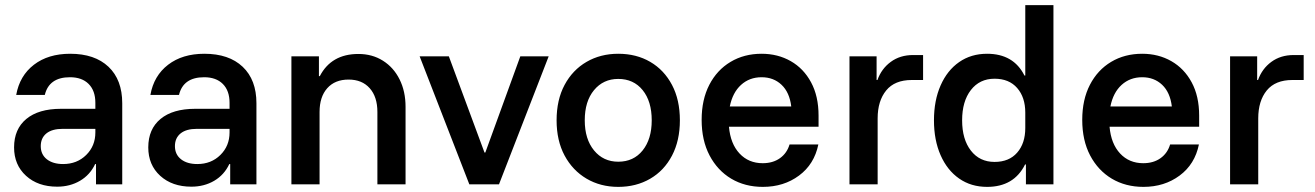

<svg xmlns="http://www.w3.org/2000/svg" viewBox="-20 -720 5138 750"><path d="M203.3 9.2Q128.3 9.2 81.7 -33.3Q35 -75.8 35 -144.2Q35 -215.8 82.9 -255.4Q130.8 -295 218.3 -295H352.5V-318.3Q352.5 -365.8 326.2 -392.1Q300 -418.3 253.3 -418.3Q171.7 -418.3 155 -349.2H43.3Q56.7 -424.2 112.5 -467.1Q168.3 -510 254.2 -510Q350 -510 403.8 -459.2Q457.5 -408.3 457.5 -316.7V0H355V-79.2H351.7Q331.7 -36.7 292.5 -13.8Q253.3 9.2 203.3 9.2ZM226.7 -79.2Q280.8 -79.2 316.7 -114.6Q352.5 -150 352.5 -202.5V-216.7H225Q183.3 -216.7 161.2 -198.8Q139.2 -180.8 139.2 -149.2Q139.2 -116.7 162.9 -97.9Q186.7 -79.2 226.7 -79.2Z M727.5 9.2Q652.5 9.2 605.8 -33.3Q559.2 -75.8 559.2 -144.2Q559.2 -215.8 607.1 -255.4Q655 -295 742.5 -295H876.7V-318.3Q876.7 -365.8 850.4 -392.1Q824.2 -418.3 777.5 -418.3Q695.8 -418.3 679.2 -349.2H567.5Q580.8 -424.2 636.7 -467.1Q692.5 -510 778.3 -510Q874.2 -510 927.9 -459.2Q981.7 -408.3 981.7 -316.7V0H879.2V-79.2H875.8Q855.8 -36.7 816.7 -13.8Q777.5 9.2 727.5 9.2ZM750.8 -79.2Q805 -79.2 840.8 -114.6Q876.7 -150 876.7 -202.5V-216.7H749.2Q707.5 -216.7 685.4 -198.8Q663.3 -180.8 663.3 -149.2Q663.3 -116.7 687.1 -97.9Q710.8 -79.2 750.8 -79.2Z M1118.3 0V-500H1225.8V-422.5H1229.2Q1274.2 -509.2 1380 -509.2Q1434.2 -509.2 1475.8 -482.9Q1517.5 -456.7 1540.8 -410Q1564.2 -363.3 1564.2 -302.5V0H1454.2V-282.5Q1454.2 -341.7 1424.2 -375.4Q1394.2 -409.2 1341.7 -409.2Q1288.3 -409.2 1258.3 -375.4Q1228.3 -341.7 1228.3 -282.5V0Z M1813.3 0 1619.2 -500H1733.3L1872.5 -124.2H1875.8L2012.5 -500H2123.3L1929.2 0Z M2395 10Q2325.8 10 2271.2 -22.1Q2216.7 -54.2 2185.4 -112.5Q2154.2 -170.8 2154.2 -250Q2154.2 -330 2185.4 -388.3Q2216.7 -446.7 2271.2 -478.3Q2325.8 -510 2395 -510Q2465.8 -510 2520 -478.3Q2574.2 -446.7 2605 -388.3Q2635.8 -330 2635.8 -250Q2635.8 -170.8 2605 -112.1Q2574.2 -53.3 2519.6 -21.7Q2465 10 2395 10ZM2395 -88.3Q2455 -88.3 2490.4 -132.5Q2525.8 -176.7 2525.8 -250Q2525.8 -324.2 2490.4 -367.9Q2455 -411.7 2395 -411.7Q2336.7 -411.7 2300.4 -367.9Q2264.2 -324.2 2264.2 -250Q2264.2 -176.7 2300.4 -132.5Q2336.7 -88.3 2395 -88.3Z M2960 10Q2890 10 2836.2 -22.1Q2782.5 -54.2 2751.7 -112.9Q2720.8 -171.7 2720.8 -251.7Q2720.8 -330.8 2750.8 -388.8Q2780.8 -446.7 2833.8 -478.3Q2886.7 -510 2955 -510Q3018.3 -510 3068.8 -481.2Q3119.2 -452.5 3148.3 -398.3Q3177.5 -344.2 3177.5 -268.3V-225H2827.5Q2833.3 -158.3 2868.8 -120.4Q2904.2 -82.5 2959.2 -82.5Q2999.2 -82.5 3026.7 -102.1Q3054.2 -121.7 3064.2 -155.8H3176.7Q3160.8 -78.3 3101.2 -34.2Q3041.7 10 2960 10ZM2830.8 -304.2H3070.8Q3064.2 -359.2 3032.9 -388.8Q3001.7 -418.3 2955 -418.3Q2907.5 -418.3 2874.6 -388.3Q2841.7 -358.3 2830.8 -304.2Z M3298.3 0V-500H3404.2V-407.5H3407.5Q3423.3 -451.7 3459.6 -478.3Q3495.8 -505 3546.7 -505H3585.8V-407.5H3541.7Q3475 -407.5 3441.7 -366.7Q3408.3 -325.8 3408.3 -257.5V0Z M3835.8 10Q3773.3 10 3726.7 -22.5Q3680 -55 3654.2 -113.8Q3628.3 -172.5 3628.3 -250Q3628.3 -327.5 3654.2 -386.2Q3680 -445 3726.7 -477.5Q3773.3 -510 3835.8 -510Q3939.2 -510 3981.7 -425H3985V-700H4095V0H3987.5V-77.5H3984.2Q3940.8 10 3835.8 10ZM3865 -87.5Q3921.7 -87.5 3953.3 -123.8Q3985 -160 3985 -220V-280Q3985 -340 3953.3 -376.2Q3921.7 -412.5 3865 -412.5Q3806.7 -412.5 3772.5 -368.3Q3738.3 -324.2 3738.3 -250Q3738.3 -175.8 3772.5 -131.7Q3806.7 -87.5 3865 -87.5Z M4446.7 10Q4376.7 10 4322.9 -22.1Q4269.2 -54.2 4238.3 -112.9Q4207.5 -171.7 4207.5 -251.7Q4207.5 -330.8 4237.5 -388.8Q4267.5 -446.7 4320.4 -478.3Q4373.3 -510 4441.7 -510Q4505 -510 4555.4 -481.2Q4605.8 -452.5 4635 -398.3Q4664.2 -344.2 4664.2 -268.3V-225H4314.2Q4320 -158.3 4355.4 -120.4Q4390.8 -82.5 4445.8 -82.5Q4485.8 -82.5 4513.3 -102.1Q4540.8 -121.7 4550.8 -155.8H4663.3Q4647.5 -78.3 4587.9 -34.2Q4528.3 10 4446.7 10ZM4317.5 -304.2H4557.5Q4550.8 -359.2 4519.6 -388.8Q4488.3 -418.3 4441.7 -418.3Q4394.2 -418.3 4361.2 -388.3Q4328.3 -358.3 4317.5 -304.2Z M4785 0V-500H4890.8V-407.5H4894.2Q4910 -451.7 4946.2 -478.3Q4982.5 -505 5033.3 -505H5072.5V-407.5H5028.3Q4961.7 -407.5 4928.3 -366.7Q4895 -325.8 4895 -257.5V0Z"/></svg>

Font: Funnel Sans Medium
Style: Regular
Weight: 500
Version: Version 1.000; Beta; Release 5; Build 24; ttfautohint (v1.8.